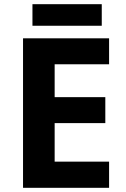

<svg xmlns="http://www.w3.org/2000/svg" viewBox="-20 -897 600 917"><path d="M501 0H90V-714H501V-590H241V-433H483V-309H241V-125H501ZM466 -877V-774H135V-877Z"/></svg>

Font: Noto Sans Devanagari
Style: Regular
Weight: 400
Designer: Jelle Bosma - Monotype Design Team
Foundry: Monotype Imaging Inc.
Version: Version 2.003